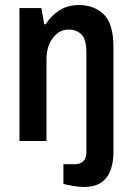

<svg xmlns="http://www.w3.org/2000/svg" viewBox="-20 -558 526 760"><path d="M313 182Q292 182 269 178Q246 174 231 170V92H275Q322 92 322 44V-349Q322 -401 303 -421Q284 -441 251 -441Q215 -441 189.5 -408Q164 -375 164 -323V0H57V-526H144L155 -462H161Q182 -496 215 -517Q248 -538 292 -538Q353 -538 391 -501Q429 -464 429 -372V48Q429 81 419 112Q409 143 383.5 162.5Q358 182 313 182Z"/></svg>

Font: Archivo Narrow SemiBold
Style: Regular
Weight: 600
Designer: Hector Gatti
Foundry: Omnibus-Type
Version: Version 3.002